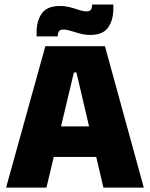

<svg xmlns="http://www.w3.org/2000/svg" viewBox="-20 -848 678 868"><path d="M7.5 0 185 -639H454.5L630 0H447.5L325.5 -520.5H314L190 0ZM175 -138.5V-276.5H461.5V-138.5ZM387 -690Q369 -690 352.2 -693.8Q335.5 -697.5 320.5 -702.2Q305.5 -707 292 -710.8Q278.5 -714.5 267 -714.5Q252.5 -714.5 247 -707Q241.5 -699.5 241 -684V-683.5H145.5V-703Q145.5 -754 169.2 -787.5Q193 -821 252 -821Q271 -821 287.8 -817.2Q304.5 -813.5 319 -808.8Q333.5 -804 346.5 -800.2Q359.5 -796.5 371 -796.5Q385.5 -796.5 390.8 -804Q396 -811.5 396.5 -827V-827.5H492.5V-810.5Q492.5 -757.5 469 -723.8Q445.5 -690 387 -690Z"/></svg>

Font: Anek Tamil ExtraBold
Style: Regular
Weight: 800
Designer: Aadarsh Rajan (Tamil), Yesha Goshar (Latin)
Foundry: Ek Type
Version: Version 1.003